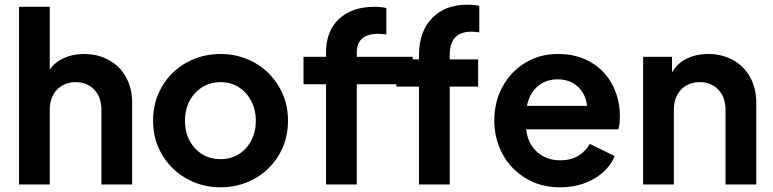

<svg xmlns="http://www.w3.org/2000/svg" viewBox="-20 -786 3292 818"><path d="M61 -757H192V-490Q215 -522 253 -539Q291 -556 338 -556Q397 -556 444 -530Q491 -504 517 -457Q543 -410 543 -350V0H412V-319Q412 -372 381.5 -404Q351 -436 302 -436Q254 -436 223 -404Q192 -372 192 -319V0H61Z M632 -272Q632 -352 670 -417Q708 -482 774 -519Q840 -556 920 -556Q999 -556 1064.5 -519Q1130 -482 1168.5 -417Q1207 -352 1207 -272Q1207 -191 1168.5 -126Q1130 -61 1064 -24.5Q998 12 920 12Q841 12 775 -25Q709 -62 670.5 -127Q632 -192 632 -272ZM920 -108Q963 -108 997 -129Q1031 -150 1050.5 -187.5Q1070 -225 1070 -272Q1070 -318 1050.5 -355.5Q1031 -393 997 -414.5Q963 -436 920 -436Q876 -436 841.5 -414.5Q807 -393 787.5 -356Q768 -319 768 -272Q768 -201 810.5 -154.5Q853 -108 920 -108Z M1369 -427H1273V-544H1369V-562Q1369 -654 1424.5 -705.5Q1480 -757 1575 -757Q1603 -757 1626 -752V-639Q1608 -642 1592 -642Q1500 -642 1500 -562V-544H1738V-533H1765V-551Q1765 -651 1820.5 -708.5Q1876 -766 1971 -766Q1999 -766 2022 -761V-648Q2004 -651 1988 -651Q1896 -651 1896 -551V-533H2017V-417H1896V0H1765V-417H1669V-427H1500V0H1369Z M2086 -273Q2086 -353 2121.5 -417.5Q2157 -482 2218.5 -519Q2280 -556 2356 -556Q2438 -556 2498 -520.5Q2558 -485 2589.5 -424Q2621 -363 2621 -290Q2621 -256 2614 -235H2222Q2228 -175 2268 -139Q2308 -103 2367 -103Q2411 -103 2442.5 -121.5Q2474 -140 2493 -173L2599 -121Q2574 -61 2511 -24.5Q2448 12 2366 12Q2284 12 2220.5 -26Q2157 -64 2121.5 -129Q2086 -194 2086 -273ZM2481 -335Q2476 -385 2442 -416.5Q2408 -448 2356 -448Q2306 -448 2271 -418.5Q2236 -389 2225 -335Z M2720 -544H2843V-477Q2864 -515 2904.5 -535.5Q2945 -556 2997 -556Q3056 -556 3103 -530Q3150 -504 3176 -457Q3202 -410 3202 -350V0H3071V-319Q3071 -372 3040.5 -404Q3010 -436 2961 -436Q2912 -436 2881.5 -404Q2851 -372 2851 -319V0H2720Z"/></svg>

Font: Eudoxus Sans
Style: Bold
Weight: 700
Designer: Stijn de Vries
Foundry: tokotype
Version: Version 2.005